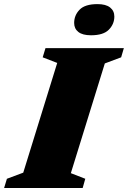

<svg xmlns="http://www.w3.org/2000/svg" viewBox="-52 -938 638 958"><path d="M233.5 -624 161 -652 175 -698H566L552.5 -652L471 -621.5L301.5 -74L373.5 -46L360.5 0H-31.5L-17.5 -46L64 -76.5ZM402 -762Q360 -762 339 -778.5Q318 -795 318 -823.5Q318 -861.5 345 -889.5Q372 -917.5 434.5 -917.5Q476 -917.5 497.2 -900.8Q518.5 -884 518.5 -855.5Q518.5 -818 491.2 -790Q464 -762 402 -762Z"/></svg>

Font: Newsreader 9pt ExtraBold
Style: Italic
Weight: 800
Italic angle: -17°
Designer: Hugues Gentile
Foundry: Production Type
Version: Version 1.003